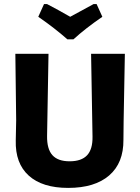

<svg xmlns="http://www.w3.org/2000/svg" viewBox="-20 -908 684 938"><path d="M452 -888 480 -826Q397 -769 339 -716H309Q248 -770 167 -826L195 -888H210Q262 -861 323 -826Q399 -868 437 -888ZM590 -645 584 -318 583 -225Q584 -112 513.5 -51Q443 10 313 10Q187 10 120.5 -50Q54 -110 57 -222L59 -320L55 -645H217L210 -244Q209 -180 236 -150Q263 -120 320 -120Q378 -120 405.5 -149.5Q433 -179 432 -240L425 -645Z"/></svg>

Font: Alegreya Sans SC ExtraBold
Style: Regular
Weight: 800
Designer: Juan Pablo del Peral
Foundry: Huerta Tipografica
Version: Version 2.007